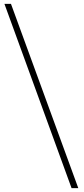

<svg xmlns="http://www.w3.org/2000/svg" viewBox="-20 -802 436 998"><path d="M352 176H387L37 -782H3Z"/></svg>

Font: Noto Sans CJK JP Thin
Style: Regular
Weight: 250
Designer: Ryoko NISHIZUKA (kana & ideographs); Paul D. Hunt (Latin, Greek & Cyrillic); Wenlong ZHANG (bopomofo); Sandoll Communica
Foundry: Adobe Systems Incorporated
Version: Version 1.004;PS 1.004;hotconv 1.0.82;makeotf.lib2.5.63406